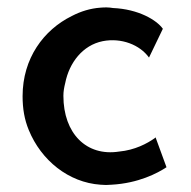

<svg xmlns="http://www.w3.org/2000/svg" viewBox="-20 -505 525 527"><path d="M154 -242C154 -254 156 -265 159 -277C170 -333 207 -381 262 -392C313 -402 364 -382 389 -347L427 -426C410 -450 360 -480 290 -483C279 -485 267 -485 256 -484C228 -482 202 -474 177 -461C100 -423 42 -345 42 -241C42 -207 47 -177 59 -148C93 -65 168 -4 256 2C266 3 276 3 286 2C360 -2 413 -30 437 -46L407 -128L405 -126C384 -111 350 -93 307 -89C217 -75 154 -139 154 -242Z"/></svg>

Font: Bluebird
Style: LiNrw
Weight: 300
Designer: Jasper
Foundry: Cannot Into Space Fonts
Version: Version 0.98